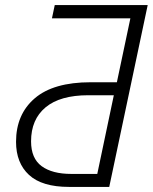

<svg xmlns="http://www.w3.org/2000/svg" viewBox="-20 -734 602 754"><path d="M251 0H409L560 -714H195L184 -662H492L439 -411H336Q190 -411 116.5 -348Q43 -285 43 -177Q43 -94 94 -47Q145 0 251 0ZM260 -51Q185 -51 143.5 -81.5Q102 -112 102 -179Q102 -265 159 -312.5Q216 -360 327 -360H427L362 -51Z"/></svg>

Font: Noto Sans UI Light
Style: Italic
Weight: 300
Italic angle: -12°
Designer: Monotype Design Team
Foundry: Monotype Imaging Inc.
Version: Version 1.901